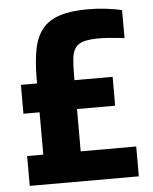

<svg xmlns="http://www.w3.org/2000/svg" viewBox="-51 -739 625 782"><g transform="rotate(-5 261.5 -348.0)"><path d="M39 0V-122H105V-295H39V-413H105V-430Q105 -502 115 -552.5Q125 -603 150.5 -634.5Q176 -666 221.5 -681Q267 -696 338 -696Q373 -696 412 -691.5Q451 -687 476 -680V-566Q458 -568 439 -570Q420 -572 403.5 -573Q387 -574 374 -574Q334 -574 310.5 -567.5Q287 -561 275.5 -545Q264 -529 261 -501.5Q258 -474 258 -432V-413H414V-295H258V-122H485V0Z"/></g></svg>

Font: Saira SemiCondensed
Style: Bold
Weight: 700
Width: 4
Designer: Hector Gatti with collaboration of the Omnibus-Type team
Foundry: Omnibus-Type
Version: Version 1.101